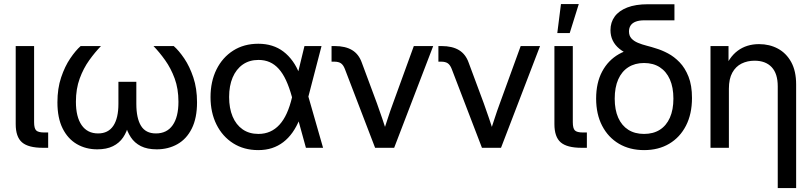

<svg xmlns="http://www.w3.org/2000/svg" viewBox="-20 -749 4114 973"><path d="M197.3 0Q123.5 0 91.6 -27.6Q59.6 -55.2 59.6 -120.1V-515.6H152.8V-129.9Q152.8 -98.6 163.3 -88.1Q173.8 -77.6 204.1 -77.6Q208 -77.6 214.1 -77.6Q220.2 -77.6 224.1 -77.6V0Q217.8 0 210.9 0Q204.1 0 197.3 0Z M473.1 7.8Q415 7.8 369.4 -18.8Q323.7 -45.4 297.4 -98.1Q271 -150.9 271 -230.5Q271 -300.8 289.8 -356.7Q308.6 -412.6 335.9 -452.9Q363.3 -493.2 388.7 -515.6H491.7Q461.4 -484.4 432.1 -443.6Q402.8 -402.8 383.8 -350.8Q364.7 -298.8 364.7 -233.4Q364.7 -156.7 393.8 -114.7Q422.9 -72.8 477.1 -72.8Q528.3 -72.8 554.2 -111.3Q580.1 -149.9 580.1 -223.1V-334.5H670.9V-223.1Q670.9 -149.9 694.6 -111.3Q718.3 -72.8 770 -72.8Q825.7 -72.8 855 -114.5Q884.3 -156.2 884.3 -233.4Q884.3 -299.3 865.2 -351.1Q846.2 -402.8 817.1 -443.6Q788.1 -484.4 757.8 -515.6H860.4Q886.2 -493.2 913.6 -452.9Q940.9 -412.6 959.7 -356.7Q978.5 -300.8 978.5 -230.5Q978.5 -150.9 952.1 -97.9Q925.8 -44.9 879.4 -18.6Q833 7.8 773.9 7.8Q726.1 7.8 693.8 -8.5Q661.6 -24.9 642.8 -53.7Q624 -82.5 614.7 -119.1H631.8Q623.5 -81.5 604 -52.7Q584.5 -23.9 552.2 -8.1Q520 7.8 473.1 7.8Z M1288.6 11.7Q1216.3 11.7 1161.9 -22.7Q1107.4 -57.1 1077.1 -117.9Q1046.9 -178.7 1046.9 -256.8Q1046.9 -335.9 1077.1 -397Q1107.4 -458 1161.9 -492.7Q1216.3 -527.3 1289.1 -527.3Q1326.7 -527.3 1358.6 -517.3Q1390.6 -507.3 1416.5 -487.5Q1442.4 -467.8 1463.4 -438.7Q1484.4 -409.7 1499 -370.6H1528.3L1542 -262.2L1617.2 0H1530.3L1459 -259.3Q1445.8 -307.1 1429.4 -342.3Q1413.1 -377.4 1392.6 -400.1Q1372.1 -422.9 1346.7 -434.1Q1321.3 -445.3 1290 -445.3Q1243.7 -445.3 1210.2 -421.9Q1176.8 -398.4 1158.9 -356.2Q1141.1 -314 1141.1 -257.3Q1141.1 -200.7 1158.7 -158.7Q1176.3 -116.7 1209.5 -93.5Q1242.7 -70.3 1289.6 -70.3Q1321.8 -70.3 1348.4 -82Q1375 -93.8 1396.2 -116.9Q1417.5 -140.1 1433.3 -175Q1449.2 -210 1460 -256.3L1522.9 -515.6H1609.4L1542 -256.3L1527.8 -145H1498.5Q1482.9 -106.9 1462.2 -77.6Q1441.4 -48.3 1415.5 -28.6Q1389.6 -8.8 1358.2 1.5Q1326.7 11.7 1288.6 11.7Z M1880.9 0 1727.5 -399.9Q1719.7 -419.9 1707.8 -428.2Q1695.8 -436.5 1673.8 -436.5H1660.2V-515.6H1676.3Q1730.5 -515.6 1764.4 -495.1Q1798.3 -474.6 1813.5 -431.6L1890.1 -225.6Q1904.3 -187 1917 -148.7Q1929.7 -110.4 1942.4 -71.8H1919.9Q1932.6 -110.4 1945.1 -148.9Q1957.5 -187.5 1971.7 -225.6L2077.1 -515.6H2175.3L1977.5 0Z M2422.4 0 2269 -399.9Q2261.2 -419.9 2249.3 -428.2Q2237.3 -436.5 2215.3 -436.5H2201.7V-515.6H2217.8Q2272 -515.6 2305.9 -495.1Q2339.8 -474.6 2355 -431.6L2431.6 -225.6Q2445.8 -187 2458.5 -148.7Q2471.2 -110.4 2483.9 -71.8H2461.4Q2474.1 -110.4 2486.6 -148.9Q2499 -187.5 2513.2 -225.6L2618.7 -515.6H2716.8L2519 0Z M2927.2 0Q2853.5 0 2821.5 -27.6Q2789.6 -55.2 2789.6 -120.1V-515.6H2882.8V-129.9Q2882.8 -98.6 2893.3 -88.1Q2903.8 -77.6 2934.1 -77.6Q2938 -77.6 2944.1 -77.6Q2950.2 -77.6 2954.1 -77.6V0Q2947.8 0 2940.9 0Q2934.1 0 2927.2 0ZM2804.2 -581.5 2822.8 -728.5H2913.1L2867.2 -581.5Z M3244.1 11.7Q3171.4 11.7 3116.7 -20.5Q3062 -52.7 3031.5 -111.6Q3001 -170.4 3001 -249.5Q3001 -329.1 3031.5 -386.5Q3062 -443.8 3116.7 -474.9Q3171.4 -505.9 3243.7 -505.9V-449.7Q3204.1 -458 3172.4 -470.9Q3140.6 -483.9 3118.7 -502Q3096.7 -520 3085.2 -543.7Q3073.7 -567.4 3073.7 -596.2Q3073.7 -635.7 3095 -665Q3116.2 -694.3 3158.4 -710.9Q3200.7 -727.5 3263.7 -727.5H3397.9V-646H3244.6Q3219.7 -646 3202.4 -639.6Q3185.1 -633.3 3176.3 -620.6Q3167.5 -607.9 3167.5 -589.8Q3167.5 -567.9 3179.9 -554.2Q3192.4 -540.5 3212.9 -532Q3233.4 -523.4 3257.6 -517.3Q3281.7 -511.2 3305.2 -503.4Q3333.5 -495.1 3365 -478.5Q3396.5 -461.9 3424.1 -433.3Q3451.7 -404.8 3469.2 -360.6Q3486.8 -316.4 3486.8 -252.4Q3486.8 -171.4 3456.3 -112.1Q3425.8 -52.7 3371.3 -20.5Q3316.9 11.7 3244.1 11.7ZM3243.7 -70.3Q3290.5 -70.3 3323.7 -91.3Q3356.9 -112.3 3374.8 -152.6Q3392.6 -192.9 3392.6 -249Q3392.6 -306.2 3374.8 -346.4Q3356.9 -386.7 3323.7 -408.2Q3290.5 -429.7 3243.7 -429.7Q3197.8 -429.7 3164.3 -408.4Q3130.9 -387.2 3113 -346.7Q3095.2 -306.2 3095.2 -249Q3095.2 -192.4 3113 -152.3Q3130.9 -112.3 3164.1 -91.3Q3197.3 -70.3 3243.7 -70.3Z M3673.8 -299.3V0H3580.6V-515.6H3671.9V-389.2H3648.4Q3673.3 -458.5 3718.5 -491.9Q3763.7 -525.4 3826.7 -525.4Q3879.4 -525.4 3921.9 -502.7Q3964.4 -480 3989.5 -434.6Q4014.6 -389.2 4014.6 -320.8V204.1H3921.4V-311.5Q3921.4 -376 3890.6 -408.7Q3859.9 -441.4 3803.7 -441.4Q3767.6 -441.4 3738 -426.8Q3708.5 -412.1 3691.2 -380.9Q3673.8 -349.6 3673.8 -299.3Z"/></svg>

Font: Inter Cardless Display
Style: Regular
Weight: 400
Designer: Rasmus Andersson
Foundry: rsms
Version: Version 4.001;git-9221beed3